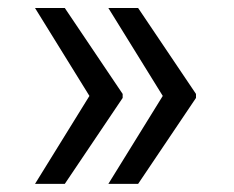

<svg xmlns="http://www.w3.org/2000/svg" viewBox="-20 -534 580 476"><path d="M66.8 -78.1H140.6L284.1 -291.2V-301.1L140.6 -514.2H66.8L201.7 -296.2ZM248.6 -78.1H322.4L465.9 -291.2V-301.1L322.4 -514.2H248.6L383.5 -296.2Z"/></svg>

Font: Margiela Sans
Style: Regular
Weight: 400
Designer: Stefan Endress, Andreas Faust
Version: Version 1.100;FEAKit 1.0